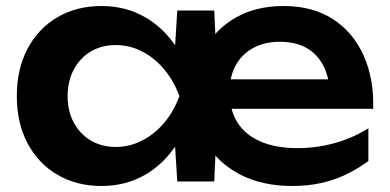

<svg xmlns="http://www.w3.org/2000/svg" viewBox="-20 -604 1298 639"><path d="M953 15Q852 15 778.5 -23.5Q705 -62 664.5 -130Q624 -198 624 -284Q624 -373 661 -440.5Q698 -508 765.5 -546Q833 -584 924 -584Q1021 -584 1088.5 -540Q1156 -496 1190.5 -418.5Q1225 -341 1222 -242H713V-340H1132L1078 -298Q1075 -350 1055 -387.5Q1035 -425 999 -445Q963 -465 910 -465Q862 -465 824 -445Q786 -425 765 -387.5Q744 -350 744 -298Q744 -239 769.5 -197.5Q795 -156 846 -133.5Q897 -111 971 -111Q1033 -111 1093 -127.5Q1153 -144 1206 -177V-68Q1172 -43 1133 -24Q1094 -5 1049.5 5Q1005 15 953 15ZM570 0 557 -208 584 -284 557 -359 570 -569H693L706 -288L693 0ZM628 -284Q612 -194 569.5 -126.5Q527 -59 462.5 -22Q398 15 318 15Q235 15 171 -22.5Q107 -60 71.5 -127.5Q36 -195 36 -284Q36 -374 71.5 -441.5Q107 -509 171 -546.5Q235 -584 318 -584Q398 -584 462.5 -547Q527 -510 570 -442.5Q613 -375 628 -284ZM205 -284Q205 -234 225.5 -196Q246 -158 282 -136.5Q318 -115 365 -115Q412 -115 453.5 -136.5Q495 -158 527 -196Q559 -234 577 -284Q559 -334 527 -372.5Q495 -411 453.5 -432.5Q412 -454 365 -454Q318 -454 282 -432.5Q246 -411 225.5 -372.5Q205 -334 205 -284Z"/></svg>

Font: Unbounded Medium
Style: Regular
Weight: 500
Designer: Luke Prowse, Jean-Baptiste Morizot, Fátima Lázaro, Florian Runge
Foundry: NaN
Version: Version 1.700